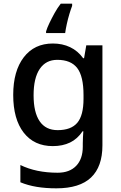

<svg xmlns="http://www.w3.org/2000/svg" viewBox="-20 -786 661 1046"><path d="M268 -549Q320 -549 362 -529Q404 -509 433 -469H438L450 -539H538V6Q538 122 476 181Q414 240 287 240Q229 240 180.5 232Q132 224 91 207V113Q177 155 294 155Q359 155 395 117.5Q431 80 431 13V-5Q431 -18 432 -39Q433 -60 434 -71H430Q402 -29 361.5 -9.5Q321 10 268 10Q166 10 109 -63.5Q52 -137 52 -269Q52 -399 109.5 -474Q167 -549 268 -549ZM292 -460Q230 -460 196.5 -410.5Q163 -361 163 -267Q163 -174 196 -125.5Q229 -77 294 -77Q367 -77 401 -117Q435 -157 435 -248V-268Q435 -371 400.5 -415.5Q366 -460 292 -460ZM373 -754Q366 -736 358 -709.5Q350 -683 344 -655.5Q338 -628 335 -606H231V-615Q237 -635 249.5 -661Q262 -687 277.5 -715Q293 -743 311 -766H373Z"/></svg>

Font: Noto Sans Nag Mundari Medium
Style: Regular
Weight: 500
Version: Version 1.000